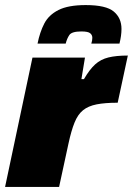

<svg xmlns="http://www.w3.org/2000/svg" viewBox="-26 -737 524 757"><path d="M-6 0 102 -510H309L295 -425H305Q327 -463 349 -483Q371 -503 401.5 -510.5Q432 -518 478 -518L438 -332Q388 -332 355 -325.5Q322 -319 301.5 -302.5Q281 -286 268 -254Q255 -222 244 -171L207 0ZM122 -565Q131 -610 148.5 -644Q166 -678 204.5 -697.5Q243 -717 312 -717Q392 -717 422.5 -691.5Q453 -666 453 -623Q453 -610 451 -595.5Q449 -581 445 -565H334Q336 -571 337 -577Q338 -583 338 -588Q338 -599 329.5 -606Q321 -613 295 -613Q257 -613 247.5 -599Q238 -585 233 -565Z"/></svg>

Font: Saira Black
Style: Italic
Weight: 900
Italic angle: -12°
Designer: Hector Gatti with collaboration of the Omnibus-Type team
Foundry: Omnibus-Type
Version: Version 1.100; ttfautohint (v1.8.3)